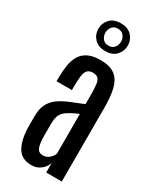

<svg xmlns="http://www.w3.org/2000/svg" viewBox="-247 -1063 941 1142"><g transform="rotate(30 223.5 -492.0)"><path d="M181.2 6.3Q113.3 6.3 84 -45.7Q54.7 -97.7 54.2 -189V-254.9Q54.2 -305.7 70.8 -338.6Q87.4 -371.6 117.9 -393.3Q148.4 -415 189.9 -432.4Q231.4 -449.7 280.8 -469.2V-527.3Q280.8 -572.3 277.8 -599.9Q274.9 -627.4 263.4 -640.4Q252 -653.3 226.6 -653.3Q201.7 -653.3 189.2 -640.4Q176.8 -627.4 172.9 -599.6Q168.9 -571.8 168.9 -527.8V-501H63.5V-522Q63.5 -569.8 69.8 -609.9Q76.2 -649.9 93.5 -679.2Q110.8 -708.5 143.6 -724.9Q176.3 -741.2 229 -741.2Q278.3 -741.2 309.6 -725.8Q340.8 -710.4 357.9 -680.7Q375 -650.9 381.8 -606.7Q388.7 -562.5 388.7 -504.4V0H281.7V-65.4Q276.9 -49.3 263.9 -32.7Q251 -16.1 230.5 -4.9Q210 6.3 181.2 6.3ZM212.9 -78.1Q238.8 -78.1 257.1 -95.2Q275.4 -112.3 280.8 -129.4V-402.3Q245.1 -386.7 221.9 -373.5Q198.7 -360.4 185.5 -345.9Q172.4 -331.5 167 -311.5Q161.6 -291.5 161.6 -261.2V-190.4Q161.6 -130.9 172.1 -104.5Q182.6 -78.1 212.9 -78.1ZM223.6 -800.8Q174.8 -800.8 148.7 -829.1Q122.6 -857.4 122.6 -896.5Q122.6 -934.6 148.7 -962.9Q174.8 -991.2 223.6 -991.2Q272.5 -991.2 298.6 -962.9Q324.7 -934.6 324.7 -896Q324.7 -857.4 298.6 -829.1Q272.5 -800.8 223.6 -800.8ZM223.6 -838.4Q251 -838.4 264.6 -856.4Q278.3 -874.5 278.3 -896.5Q278.3 -918.5 264.6 -936.5Q251 -954.6 223.6 -954.6Q197.3 -954.6 183.8 -936.5Q170.4 -918.5 170.4 -896.5Q170.4 -875 183.8 -856.7Q197.3 -838.4 223.6 -838.4Z"/></g></svg>

Font: Antonio Medium
Style: Regular
Weight: 500
Designer: Vernon Adams
Foundry: Vernon Adams
Version: Version 1.002